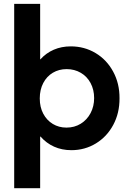

<svg xmlns="http://www.w3.org/2000/svg" viewBox="-20 -772 664 997"><path d="M53.7 -752H188.5V-463.9H189.9Q219.2 -496.6 259.3 -513.9Q299.3 -531.2 347.7 -531.2Q418 -531.2 476.1 -496.6Q534.2 -461.9 567.6 -400.1Q601.1 -338.4 600.6 -261.7Q601.1 -185.1 568.1 -123.5Q535.2 -62 477.8 -27.1Q420.4 7.8 350.6 7.8Q301.3 7.8 260.7 -10.5Q220.2 -28.8 190.9 -62.5H188.5V205.1H53.7ZM468.8 -262.7Q468.8 -306.2 450.4 -340.6Q432.1 -375 399.4 -394Q366.7 -413.1 326.2 -413.1Q286.1 -413.1 254.4 -394.3Q222.7 -375.5 204.6 -340.8Q186.5 -306.2 186.5 -260.7Q186.5 -215.8 204.6 -181.6Q222.7 -147.5 254.2 -128.4Q285.6 -109.4 325.2 -109.4Q366.7 -109.4 399.4 -129.6Q432.1 -149.9 450.4 -184.8Q468.8 -219.7 468.8 -262.7Z"/></svg>

Font: Reddit Sans Chocolate
Style: Bold
Weight: 700
Designer: Stephen Hutchings
Foundry: Reddit
Version: Version 1.011